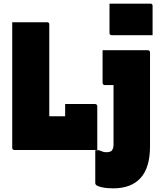

<svg xmlns="http://www.w3.org/2000/svg" viewBox="-20 -822 890 1052"><path d="M58 0Q56 0 54 -1Q52 -2 50.5 -3.5Q49 -5 48 -7Q47 -9 47 -11Q47 -61 47 -110.5Q47 -160 47 -210Q47 -260 47 -309.5Q47 -359 47 -409Q47 -459 47 -508.5Q47 -558 47 -607Q47 -630 47 -653.5Q47 -677 47 -700Q80 -700 111.5 -700Q143 -700 174.5 -700Q206 -700 239 -700Q243 -700 245 -698.5Q247 -697 248.5 -695Q250 -693 250 -689Q250 -648 250 -606Q250 -564 250 -522Q250 -480 250 -437.5Q250 -395 250 -353Q250 -311 250 -268.5Q250 -226 250 -185H352Q391 -185 421 -173.5Q451 -162 470.5 -139Q490 -116 500.5 -81.5Q511 -47 513 0ZM337 -252Q370 -252 395 -252Q420 -252 445 -252Q470 -252 502 -252Q505 -252 507.5 -250.5Q510 -249 511.5 -246.5Q513 -244 513 -241Q513 -206 513 -177Q513 -148 513 -120.5Q513 -93 513 -64Q513 -35 513 0Q455 -2 415.5 -23Q376 -44 356.5 -83Q337 -122 337 -174Q337 -190 337 -202Q337 -214 337 -225.5Q337 -237 337 -252ZM791 -547Q794 -547 796.5 -545.5Q799 -544 800.5 -541.5Q802 -539 802 -536Q802 -483 802 -433Q802 -383 802 -333Q802 -283 802 -232.5Q802 -182 802 -129.5Q802 -77 802 -20Q802 38 789 81.5Q776 125 750 153.5Q724 182 686.5 196Q649 210 600 210Q564 210 538 204Q512 198 505 190Q504 188 503 186Q502 184 502 182Q502 138 502 92Q502 46 502 1H522Q536 7 544.5 9.5Q553 12 564 12Q573 12 580 10Q587 8 592 4Q595 0 597 -4Q599 -8 600.5 -14Q602 -20 602 -27Q602 -77 602 -119Q602 -161 602 -199Q602 -237 602 -275Q602 -313 602 -356H592Q588 -356 583.5 -356Q579 -356 573.5 -356Q568 -356 563 -356Q558 -356 553 -356Q549 -356 545.5 -359.5Q542 -363 542 -367Q542 -412 542 -457Q542 -502 542 -547Q576 -547 608.5 -547Q641 -547 672 -547Q703 -547 732.5 -547Q762 -547 791 -547ZM580 -802Q601 -802 630.5 -802Q660 -802 692.5 -802Q725 -802 754.5 -802Q784 -802 805 -802Q810 -802 813 -799Q816 -796 816 -791V-629Q795 -629 765.5 -629Q736 -629 703.5 -629Q671 -629 641.5 -629Q612 -629 591 -629Q588 -629 585.5 -630.5Q583 -632 581.5 -634.5Q580 -637 580 -640Z"/></svg>

Font: Recursive Black
Style: Regular
Weight: 900
Version: Version 1.085